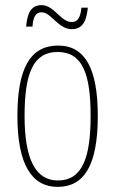

<svg xmlns="http://www.w3.org/2000/svg" viewBox="-20 -720 450 750"><path d="M261 -606C310 -606 319 -652 323 -690H298C295 -660 288 -634 260 -634C217 -634 192 -700 142 -700C93 -700 86 -653 82 -616H107C109 -647 116 -672 143 -672C180 -672 207 -606 261 -606ZM205 10C308 10 362 -73 362 -267C362 -449 314 -542 207 -542C97 -542 48 -451 48 -267C48 -76 105 10 205 10ZM206 -15C117 -15 76 -102 76 -267C76 -434 110 -517 205 -517C301 -517 334 -434 334 -267C334 -103 301 -15 206 -15Z"/></svg>

Font: Noto Serif Bengali ExtraCondensed Thin
Style: Regular
Weight: 100
Width: 2
Designer: Juan Bruce, Universal Thirst, Indian Type Foundry and the Monotype Design Team.
Foundry: Monotype Imaging Inc.
Version: Version 2.003